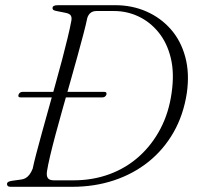

<svg xmlns="http://www.w3.org/2000/svg" viewBox="-20 -720 758 740"><path d="M51.5 -355Q53 -360 57.2 -363Q61.5 -366 68 -366H380.5Q387.5 -366 389.5 -363Q391.5 -360 390 -355Q388 -350 384 -347.2Q380 -344.5 373 -344.5H60.5Q54 -344.5 51.8 -347.2Q49.5 -350 51.5 -355ZM7 -10.5Q7 -16 12 -19Q17 -22 28.5 -23.5L61 -28Q70.5 -29 78.5 -33.5Q86.5 -38 93.5 -47Q100.5 -56 106 -70Q110.5 -92 119.8 -127.5Q129 -163 141.2 -207Q153.5 -251 167 -299.8Q180.5 -348.5 194.2 -397.5Q208 -446.5 219.8 -491.5Q231.5 -536.5 240.5 -573.5Q249.5 -610.5 254 -635Q258 -651.5 253.2 -659.5Q248.5 -667.5 233 -670.5L203 -676.5Q191 -678.5 186.8 -681Q182.5 -683.5 182.5 -689Q182.5 -694.5 187.5 -697.2Q192.5 -700 203.5 -700H424Q489 -700 544.2 -675.8Q599.5 -651.5 638.5 -607Q677.5 -562.5 694.2 -500Q711 -437.5 700 -361Q687 -276.5 648.8 -209.8Q610.5 -143 552 -96.2Q493.5 -49.5 419 -24.8Q344.5 0 257.5 0H21.5Q13.5 0 10.2 -3Q7 -6 7 -10.5ZM263 -25Q338 -25 402.2 -48.8Q466.5 -72.5 516.2 -117.2Q566 -162 598.5 -224Q631 -286 641.5 -362.5Q652.5 -438 638.2 -496.5Q624 -555 591.2 -595.2Q558.5 -635.5 514 -656.5Q469.5 -677.5 420 -677.5H352Q338 -677.5 329.2 -670.5Q320.5 -663.5 316.5 -651Q311.5 -626.5 301.5 -588.5Q291.5 -550.5 278.5 -503.2Q265.5 -456 250.8 -404.2Q236 -352.5 221.5 -301Q207 -249.5 194.5 -203Q182 -156.5 173.2 -119.2Q164.5 -82 161 -59.5Q158.5 -42 164.5 -33.5Q170.5 -25 187.5 -25Z"/></svg>

Font: Fraunces ExtraLight
Style: Italic
Weight: 250
Italic angle: -16°
Version: Version 1.000;[b76b70a41]